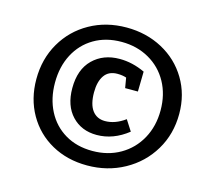

<svg xmlns="http://www.w3.org/2000/svg" viewBox="-104 -839 1066 974"><g transform="rotate(15 429.0 -352.0)"><path d="M816 -361Q816 -255 765 -170Q714 -85 626 -36.5Q538 12 431 12Q327 12 245 -33.5Q163 -79 116.5 -160.5Q70 -242 70 -345Q70 -451 119 -535.5Q168 -620 253.5 -668Q339 -716 446 -716Q550 -716 634.5 -670.5Q719 -625 767.5 -544Q816 -463 816 -361ZM720 -354Q720 -437 684.5 -501.5Q649 -566 585 -602.5Q521 -639 440 -639Q358 -639 296 -602.5Q234 -566 200 -501Q166 -436 166 -352Q166 -269 199.5 -204Q233 -139 294.5 -102.5Q356 -66 438 -66Q520 -66 584 -103Q648 -140 684 -205.5Q720 -271 720 -354ZM566 -267 602 -211Q525 -150 438 -150Q358 -150 308 -203Q258 -256 258 -348Q258 -446 312.5 -499.5Q367 -553 453 -553Q520 -553 586 -522L584 -417H517L508 -470Q488 -477 461 -477Q415 -477 392.5 -444.5Q370 -412 370 -356Q370 -293 394 -261Q418 -229 461 -229Q514 -229 566 -267Z"/></g></svg>

Font: Bitter Pro
Style: Bold Italic
Weight: 700
Italic angle: -9°
Designer: Sol Matas, and Bitter project Authors
Foundry: Sol Matas
Version: Version 1.010